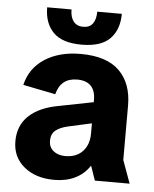

<svg xmlns="http://www.w3.org/2000/svg" viewBox="-53 -768 660 825"><g transform="rotate(5 277.5 -356.0)"><path d="M212 12Q131 12 81 -29.5Q31 -71 31 -139Q31 -207 75.5 -249Q120 -291 203 -306L401 -345V-255L252 -222Q216 -214 197.5 -198.5Q179 -183 179 -154Q179 -126 199 -110Q219 -94 250 -94Q283 -94 305.5 -107.5Q328 -121 340 -144.5Q352 -168 352 -200V-345Q352 -385 332 -405.5Q312 -426 273 -426Q237 -426 215 -408Q193 -390 184 -355L44 -383Q61 -456 123.5 -496.5Q186 -537 278 -537Q391 -537 445.5 -483Q500 -429 500 -334V-99L536 0H386L365 -61H363Q340 -26 301.5 -7Q263 12 212 12ZM278 -577Q194 -577 155.5 -616.5Q117 -656 117 -724H222Q222 -691 236.5 -672.5Q251 -654 278 -654Q306 -654 319.5 -672.5Q333 -691 333 -724H439Q439 -656 400.5 -616.5Q362 -577 278 -577Z"/></g></svg>

Font: TikTok Sans 24pt
Style: Bold
Weight: 700
Version: Version 4.000